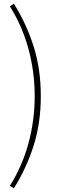

<svg xmlns="http://www.w3.org/2000/svg" viewBox="-20 -824 339 1035"><path d="M55 191 33 178Q99 74 133 -50Q167 -174 167 -306Q167 -438 133 -562Q99 -686 33 -790L55 -804Q123 -695 161.5 -573Q200 -451 200 -306Q200 -161 161.5 -39.5Q123 82 55 191Z"/></svg>

Font: Noto Sans SC Thin
Style: Regular
Weight: 100
Designer: Ryoko NISHIZUKA 西塚涼子 (kana, bopomofo & ideographs); Paul D. Hunt (Latin, Greek & Cyrillic); Sandoll Communications 산돌커뮤니
Foundry: Adobe
Version: Version 2.004-H2;hotconv 1.0.118;makeotfexe 2.5.65603